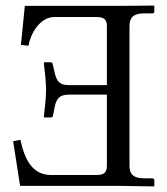

<svg xmlns="http://www.w3.org/2000/svg" viewBox="-20 -666 600 688"><path d="M69 -645 55 -505 82 -502C89 -545 123 -605 175 -605H327C351 -605 363 -597 363 -573V-361H227C191 -361 183 -377 176 -405L169 -435C169 -439 166 -443 162 -443H140C138 -443 137 -441 137 -439C140 -414 145 -377 145 -344C145 -310 139 -265 137 -248L139 -245H162C167 -245 170 -249 170 -252L176 -283C182 -312 193 -327 227 -327H363V-72C363 -45 349 -39 327 -39H163C97 -39 69 -92 53 -165L27 -160L52 0H404L533 2V-20C533 -23 532 -27 525 -27H496C456 -27 444 -44 444 -72V-572C444 -603 458 -618 496 -618H525C532 -618 533 -622 533 -625V-646L403 -645Z"/></svg>

Font: Libertinus Math
Style: Regular
Weight: 400
Designer: Philipp H. Poll, Khaled Hosny
Foundry: Caleb Maclennan
Version: Version 7.050;RELEASE